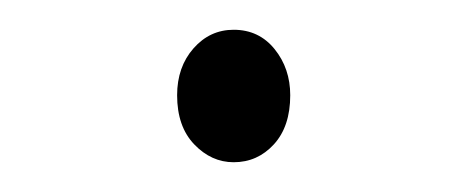

<svg xmlns="http://www.w3.org/2000/svg" viewBox="-20 -672 304 129"><path d="M99 -608Q99 -627 110 -639.5Q121 -652 137 -652Q154 -652 164.5 -639Q175 -626 175 -608Q175 -587 164 -575Q153 -563 137 -563Q122 -563 110.5 -575Q99 -587 99 -608Z"/></svg>

Font: Noto Sans ExtraLight
Style: Regular
Weight: 200
Designer: Monotype Design Team
Foundry: Monotype Imaging Inc.
Version: Version 2.007